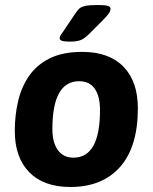

<svg xmlns="http://www.w3.org/2000/svg" viewBox="-20 -738 609 766"><path d="M258 -572Q235 -572 226.5 -575.5Q218 -579 218 -585Q218 -592 222.5 -598.5Q227 -605 234 -615L279 -682Q288 -695 295 -702.5Q302 -710 318.5 -714Q335 -718 370 -718Q399 -718 410 -714.5Q421 -711 421 -703Q421 -693 411.5 -681Q402 -669 388 -655L335 -602Q319 -586 304 -579Q289 -572 258 -572ZM261 8Q154 8 96.5 -51Q39 -110 39 -216Q39 -277 52 -333.5Q65 -390 95.5 -434.5Q126 -479 178 -505Q230 -531 308 -531Q415 -531 472.5 -472Q530 -413 530 -306Q530 -152 459 -72Q388 8 261 8ZM273 -109Q379 -109 379 -299Q379 -354 358 -384Q337 -414 296 -414Q189 -414 189 -223Q189 -169 211 -139Q233 -109 273 -109Z"/></svg>

Font: Asap
Style: Bold Italic
Weight: 700
Italic angle: -6°
Designer: Pablo Cosgaya
Foundry: Omnibus-Type
Version: Version 3.001; ttfautohint (v1.8.3)